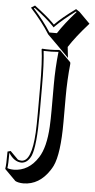

<svg xmlns="http://www.w3.org/2000/svg" viewBox="-102 -688 492 996"><g transform="rotate(5 144.0 -190.0)"><path d="M120.1 -508.8Q81.5 -570.8 19 -639.2L39.1 -651.9Q103 -604 134.3 -572.8Q139.6 -566.9 145 -562Q183.6 -601.6 252.9 -651.9L272 -639.2L328.6 -582.5Q261.2 -507.3 226.6 -452.6L232.9 -396L176.8 -452.6ZM238.8 -194.3V-63.5Q238.8 103 208 167.5Q201.7 180.2 194.3 191.4Q141.6 271.5 59.6 272.5Q31.2 272 16.6 263.7L-40 207L-41 204.1Q-37.1 188 -37.1 115.2L-21 110.8L20.5 152.3Q29.8 155.8 39.1 155.8Q91.8 155.8 100.1 3.9Q102.1 -35.6 102.1 -96.2V-234.9Q102.1 -367.7 92.8 -429.2L95.2 -432.1Q138.2 -428.7 182.1 -433.1Q188 -432.6 189.5 -431.6L246.1 -375Q247.6 -372.1 247.6 -366.2Q238.8 -280.8 238.8 -194.3ZM171.9 -251Q171.9 -339.4 181.2 -422.9Q145.5 -419.9 104 -421.4Q111.8 -356.9 111.8 -234.9V-96.2Q111.8 74.2 89.8 125.5Q71.3 165 39.1 166Q1 165 -26.9 120.6Q-26.9 181.2 -30.3 200.7Q-26.9 202.1 -22 203.4Q-17.1 204.6 -10.3 205.3Q-3.4 206.1 2.9 206.1Q81.1 205.1 129.4 129.4Q164.1 75.2 169.9 -32.7Q171.9 -70.8 171.9 -120.1ZM125.5 -519H164.6Q198.2 -571.3 256.8 -637.2L253.4 -639.6Q189 -591.8 152.3 -555.2L145 -547.4L137.7 -555.2Q102.1 -592.3 38.6 -639.6L34.2 -637.2Q90.3 -574.7 125.5 -519Z"/></g></svg>

Font: Linux Biolinum Shadow O
Style: Regular
Weight: 400
Designer: Philipp H. Poll
Foundry: Philipp H. Poll
Version: Version 1.0.4